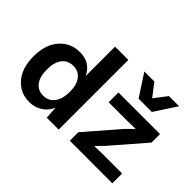

<svg xmlns="http://www.w3.org/2000/svg" viewBox="-126 -1067 1401 1401"><g transform="rotate(45 575.0 -366.0)"><path d="M1056 -742 945 -572H808L697 -742H801L876 -644L951 -742ZM418 -719H555V0H432L426 -97Q405 -47 361 -18.5Q317 10 261 10Q166 10 106.5 -59.5Q47 -129 47 -249Q47 -370 108.5 -440Q170 -510 266 -510Q373 -510 418 -416ZM670 0V-88L892 -344L949 -401L866 -399H672V-500H1101V-412L880 -157L823 -99L914 -101H1109V0ZM301 -95Q355 -95 386.5 -137Q418 -179 418 -254Q418 -325 387 -365Q356 -405 303 -405Q247 -405 215.5 -365Q184 -325 184 -250Q184 -175 214.5 -135Q245 -95 301 -95Z"/></g></svg>

Font: Elaine Sans SemiBold
Style: Regular
Weight: 600
Designer: Wei Huang
Foundry: Wei Huang
Version: Version 2.001;December 24, 2019;FontCreator 12.0.0.2547 64-b